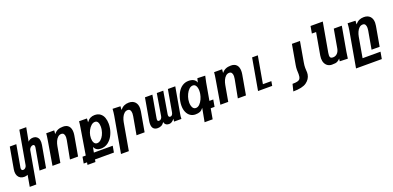

<svg xmlns="http://www.w3.org/2000/svg" viewBox="-2 -1888 6594 3224"><g transform="rotate(-20 3295.0 -276.0)"><path d="M180 -1.5Q153 12 116 12Q78 12 49.5 -4.2Q21 -20.5 5.2 -51.2Q-10.5 -82 -10.5 -124Q-10.5 -142.5 -6.5 -167.5L61 -550H177.5L108 -155Q107 -150 107 -141.5Q107 -123.5 115.5 -113.5Q124 -103.5 138.5 -103.5Q162.5 -103.5 180.5 -121.2Q198.5 -139 203 -163L308.5 -761H431.5L386 -518.5Q420.5 -557.5 480 -557.5Q502.5 -557.5 525.5 -547.8Q548.5 -538 565.5 -511.8Q582.5 -485.5 582.5 -439.5Q582.5 -418 578 -390L509 0H392.5L460.5 -386Q462 -395 462 -403Q462 -419.5 455.5 -429.5Q449 -439.5 434 -439.5Q417.5 -439.5 402.2 -430Q387 -420.5 376.8 -405.8Q366.5 -391 363.5 -376L261.5 201H144.5Z M712 -550H855L849 -485.5Q882.5 -525.5 921 -542Q959.5 -558.5 1014 -558.5Q1080 -558.5 1114.2 -520.5Q1148.5 -482.5 1148.5 -413Q1148.5 -382 1143 -352.5L1081 0H936L998 -326Q1003 -351 1003 -374.5Q1003 -409 989.5 -431.2Q976 -453.5 945 -453.5Q910 -453.5 883 -428.5Q856 -403.5 839.2 -365.2Q822.5 -327 815 -285L764.5 0H624L697 -435.5Q708.5 -502 712 -550Z M1150 28.5H1208L1284.5 -438Q1289.5 -469.5 1293.8 -498.8Q1298 -528 1299.5 -551.5L1440 -550L1435.5 -483Q1466.5 -525 1501 -542.5Q1535.5 -560 1577 -560Q1639.5 -560 1679 -529.8Q1718.5 -499.5 1736 -450.2Q1753.5 -401 1753.5 -341.5Q1753.5 -303 1746.5 -263.5Q1735.5 -199 1703.8 -137.2Q1672 -75.5 1617.5 -34.2Q1563 7 1488 7Q1402 7 1371 -66L1353 28.5H1690L1669.5 143H1331.5L1323.5 186.5H1182L1189 143H1129.5ZM1606.5 -284.5Q1612 -314.5 1612 -342.5Q1612 -390 1596 -420.2Q1580 -450.5 1544.5 -450.5Q1509.5 -450.5 1477.8 -422.8Q1446 -395 1423.5 -351.8Q1401 -308.5 1393 -263.5Q1388.5 -239 1388.5 -214.5Q1388.5 -165.5 1406.5 -133.2Q1424.5 -101 1460.5 -101Q1495.5 -101 1526.2 -128Q1557 -155 1577.8 -197.2Q1598.5 -239.5 1606.5 -284.5Z M1899.5 -555 2039 -550 2033.5 -485.5Q2067.5 -525.5 2104.8 -542.8Q2142 -560 2189 -560Q2259 -560 2298 -519.2Q2337 -478.5 2337 -406.5Q2337 -379.5 2332 -352.5L2270 0H2125.5L2182.5 -321Q2187 -348 2187 -369Q2187 -404 2173.8 -426.5Q2160.5 -449 2129 -449Q2094 -449 2067 -424Q2040 -399 2023 -360.5Q2006 -322 1998.5 -280L1913 206.5H1773L1886 -435.5Q1895 -486.5 1899.5 -555Z M2928 0H2797L2801 -50Q2782 -21.5 2757.5 -5.8Q2733 10 2705 10Q2670.5 10 2648.2 -8Q2626 -26 2623 -56.5Q2599.5 -20.5 2569.8 -5.5Q2540 9.5 2504 9.5Q2455 9.5 2428.8 -17.8Q2402.5 -45 2402.5 -101.5Q2402.5 -129.5 2408 -159L2476.5 -550H2609L2539 -151.5Q2537 -141 2537 -130.5Q2537 -99 2563 -99Q2586.5 -99 2602.5 -115.2Q2618.5 -131.5 2623 -158.5L2688 -550H2803.5L2737 -154Q2735.5 -144.5 2735.5 -136Q2735.5 -118 2743 -108.5Q2750.5 -99 2764.5 -99Q2806.5 -99 2817.5 -159.5L2886 -550H3018L2939 -101.5Q2933.5 -70 2930.5 -46.2Q2927.5 -22.5 2928 0Z M3177.5 10Q3127 10 3087.5 -16.2Q3048 -42.5 3025.8 -91.8Q3003.5 -141 3003.5 -208Q3003.5 -247 3010.5 -285.5Q3026 -372 3060.8 -433.8Q3095.5 -495.5 3145.8 -527.8Q3196 -560 3256.5 -560Q3313.5 -560 3348.5 -539Q3383.5 -518 3395.5 -479L3413 -551L3552 -546Q3549.5 -536 3545.5 -517Q3531.5 -457 3527.5 -432L3473 -124H3542L3520 0H3451L3418.5 185.5H3274.5L3319.5 -55.5Q3291 -17.5 3259.2 -3.8Q3227.5 10 3177.5 10ZM3367.5 -285.5Q3372.5 -312.5 3372.5 -342Q3372.5 -394.5 3354 -428.5Q3335.5 -462.5 3298 -462.5Q3262.5 -462.5 3231.2 -433.2Q3200 -404 3178.5 -358.5Q3157 -313 3148.5 -265.5Q3144 -240 3144 -214Q3144 -161 3163.2 -125Q3182.5 -89 3220.5 -89Q3257 -89 3288 -119.8Q3319 -150.5 3339.5 -196.2Q3360 -242 3367.5 -285.5Z M3712 -550H3855L3849 -485.5Q3882.5 -525.5 3921 -542Q3959.5 -558.5 4014 -558.5Q4080 -558.5 4114.2 -520.5Q4148.5 -482.5 4148.5 -413Q4148.5 -382 4143 -352.5L4081 0H3936L3998 -326Q4003 -351 4003 -374.5Q4003 -409 3989.5 -431.2Q3976 -453.5 3945 -453.5Q3910 -453.5 3883 -428.5Q3856 -403.5 3839.2 -365.2Q3822.5 -327 3815 -285L3764.5 0H3624L3697 -435.5Q3708.5 -502 3712 -550Z M4396.5 -565H4498.5L4413 -80H4564L4550 0H4297Z M5175 23.5Q5178 7.5 5178 -13.5Q5178 -24 5176 -48Q5174 -76 5174 -95Q5174 -137 5183 -188L5246.5 -550H5102.5L5039.5 -191.5Q5032 -149.5 5032 -109Q5032 -87 5033.5 -67.5Q5034.5 -43.5 5034.5 -33Q5034.5 -11 5031 10.5Q5026.5 37.5 5013.2 53.2Q5000 69 4969.5 76.8Q4939 84.5 4882.5 84.5L4851.5 209Q5015 209 5088 156.8Q5161 104.5 5175 23.5Z M5477.5 -152Q5477.5 -178 5482.5 -204.5L5552 -598H5476.5L5499 -725H5717.5L5624.5 -198.5Q5620 -173 5620 -154Q5620 -126.5 5632 -113.5Q5644 -100.5 5673.5 -100.5Q5721 -100.5 5752 -132.8Q5783 -165 5792 -218L5850.5 -550H5994L5917 -114Q5913 -88.5 5906 -38.5Q5905 -30.5 5903.5 -19.8Q5902 -9 5900 5L5756.5 0L5763.5 -47Q5740 -22 5720.2 -10.2Q5700.5 1.5 5678 5Q5655.5 8.5 5616 8.5Q5576 8.5 5544.5 -10.8Q5513 -30 5495.2 -66.2Q5477.5 -102.5 5477.5 -152Z M6099.5 -555 6239 -550 6233.5 -485.5Q6267.5 -525.5 6304.5 -542.5Q6341.5 -559.5 6388.5 -559.5Q6459 -559.5 6498 -519Q6537 -478.5 6537 -406.5Q6537 -379.5 6532 -352.5L6470 0H6325.5L6382.5 -321Q6387 -348 6387 -369Q6387 -404 6373.8 -426.5Q6360.5 -449 6329 -449Q6294 -449 6267 -424Q6240 -399 6223 -360.5Q6206 -322 6198.5 -280L6135 82.5H6455.5L6433.5 206.5H5973L6086 -435.5Q6095 -486.5 6099.5 -555Z"/></g></svg>

Font: JuliaMono ExtraBoldItalic
Style: Regular
Weight: 800
Italic angle: -9°
Monospace: yes
Designer: cormullion
Foundry: corm
Version: Version 0.049; ttfautohint (v1.8.4)